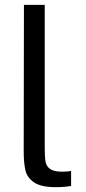

<svg xmlns="http://www.w3.org/2000/svg" viewBox="-20 -770 354 794"><path d="M78 -144 79 -750H165V-157Q165 -119 168.5 -100.5Q172 -82 187.5 -71Q203 -60 237 -60Q258 -60 274 -63V-1Q247 4 210 4Q151 4 122 -15Q93 -34 85.5 -64.5Q78 -95 78 -144Z"/></svg>

Font: Be Vietnam
Style: Regular
Weight: 400
Designer: Gabriel Lam
Foundry: TypeRant
Version: Version 4.000